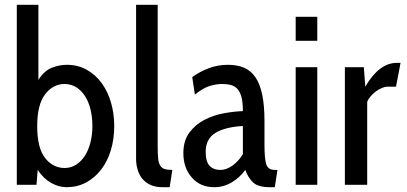

<svg xmlns="http://www.w3.org/2000/svg" viewBox="-20 -770 1697 800"><path d="M257 10C287 10 314.2 3.5 338.5 -9.5C362.8 -22.5 383.8 -40.5 401.5 -63.5C419.2 -86.5 432.7 -113.5 442 -144.5C451.3 -175.5 456 -209 456 -245C456 -278.3 451.7 -310.3 443 -341C434.3 -371.7 421.5 -398.8 404.5 -422.5C387.5 -446.2 366.7 -465 342 -479C317.3 -493 289.3 -500 258 -500C237.3 -500 216.5 -495.8 195.5 -487.5C174.5 -479.2 156 -462.3 140 -437V-750H50V0H132L137 -62C153 -38 171.7 -20 193 -8C214.3 4 235.7 10 257 10ZM249 -420C267 -420 283.2 -415.5 297.5 -406.5C311.8 -397.5 324 -385.3 334 -370C344 -354.7 351.7 -336.2 357 -314.5C362.3 -292.8 365 -269.7 365 -245C365 -221 362.3 -198.3 357 -177C351.7 -155.7 344 -137.2 334 -121.5C324 -105.8 311.8 -93.3 297.5 -84C283.2 -74.7 267 -70 249 -70C217 -70 190 -83.8 168 -111.5C146 -139.2 135 -183.7 135 -245C135 -304.3 146 -348.3 168 -377C190 -405.7 217 -420 249 -420Z M687 10 698 -62C684.7 -62 674.2 -63.2 666.5 -65.5C658.8 -67.8 652.7 -72.5 648 -79.5C643.3 -86.5 640.3 -96.3 639 -109C637.7 -121.7 637 -138.7 637 -160V-750H547V-108C547 -93.3 549 -78.8 553 -64.5C557 -50.2 563.3 -37.5 572 -26.5C580.7 -15.5 592 -6.7 606 0C620 6.7 637 10 657 10Z M1125 10 1136 -62H1125C1105.7 -62 1093.7 -70.3 1089 -87C1084.3 -103.7 1082 -129.7 1082 -165V-265C1082 -309 1078.8 -346 1072.5 -376C1066.2 -406 1056.7 -430.2 1044 -448.5C1031.3 -466.8 1015.5 -480 996.5 -488C977.5 -496 955.3 -500 930 -500C902 -500 875.5 -495.3 850.5 -486C825.5 -476.7 802.3 -464.3 781 -449L792 -376C814.7 -394 835 -405.8 853 -411.5C871 -417.2 888.7 -420 906 -420C920 -420 932.3 -418.5 943 -415.5C953.7 -412.5 962.7 -406.8 970 -398.5C977.3 -390.2 982.8 -378.7 986.5 -364C990.2 -349.3 992 -330.3 992 -307C968 -306.3 941.5 -303.3 912.5 -298C883.5 -292.7 856.5 -283.5 831.5 -270.5C806.5 -257.5 785.7 -239.8 769 -217.5C752.3 -195.2 744 -166.7 744 -132C744 -90.7 755.8 -56.7 779.5 -30C803.2 -3.3 834 10 872 10C898.7 10 923.2 3.3 945.5 -10C967.8 -23.3 986.7 -40.7 1002 -62C1010.7 -38.7 1022 -20.8 1036 -8.5C1050 3.8 1073 10 1105 10ZM992 -245V-128C980 -108 965.5 -92 948.5 -80C931.5 -68 915 -62 899 -62C879 -62 863.7 -67.8 853 -79.5C842.3 -91.2 837 -110.3 837 -137C837 -173.7 850.7 -200.2 878 -216.5C905.3 -232.8 943.3 -242.3 992 -245Z M1212 -600H1302V-700H1212ZM1212 0H1302V-490H1212Z M1630 -409 1649 -508H1633C1584.3 -508 1540.7 -475 1502 -409L1496 -490H1417V0H1510V-346C1513.3 -354 1518.2 -361.7 1524.5 -369C1530.8 -376.3 1538 -383 1546 -389C1554 -395 1562.5 -399.8 1571.5 -403.5C1580.5 -407.2 1589.3 -409 1598 -409Z"/></svg>

Font: Cabin Condensed
Style: Regular
Weight: 400
Designer: Pablo Impallari
Foundry: Pablo Impallari. www.impallari.com Igino Marini. www.ikern.com
Version: Version 1.006